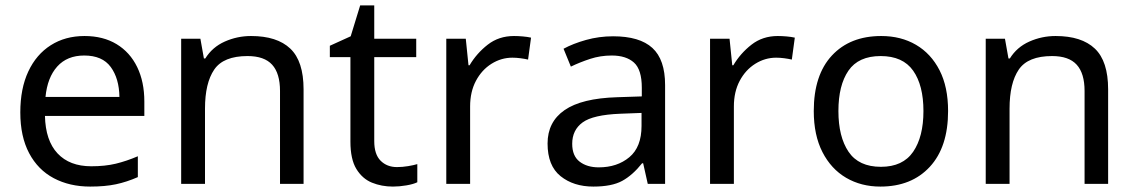

<svg xmlns="http://www.w3.org/2000/svg" viewBox="-20 -679 4193 709"><path d="M292 -546Q361 -546 410.5 -516Q460 -486 486.5 -431.5Q513 -377 513 -304V-251H146Q148 -160 192.5 -112.5Q237 -65 317 -65Q368 -65 407.5 -74.5Q447 -84 489 -102V-25Q448 -7 408 1.5Q368 10 313 10Q237 10 178.5 -21Q120 -52 87.5 -113.5Q55 -175 55 -264Q55 -352 84.5 -415Q114 -478 167.5 -512Q221 -546 292 -546ZM291 -474Q228 -474 191.5 -433.5Q155 -393 148 -321H421Q420 -389 389 -431.5Q358 -474 291 -474Z M907 -546Q1003 -546 1052 -499.5Q1101 -453 1101 -349V0H1014V-343Q1014 -408 985 -440Q956 -472 894 -472Q805 -472 771 -422Q737 -372 737 -278V0H649V-536H720L733 -463H738Q764 -505 810 -525.5Q856 -546 907 -546Z M1446 -62Q1466 -62 1487 -65.5Q1508 -69 1521 -73V-6Q1507 1 1481 5.5Q1455 10 1431 10Q1389 10 1353.5 -4.5Q1318 -19 1296 -55Q1274 -91 1274 -156V-468H1198V-510L1275 -545L1310 -659H1362V-536H1517V-468H1362V-158Q1362 -109 1385.5 -85.5Q1409 -62 1446 -62Z M1878 -546Q1893 -546 1910.5 -544.5Q1928 -543 1941 -540L1930 -459Q1917 -462 1901.5 -464Q1886 -466 1872 -466Q1831 -466 1795 -443.5Q1759 -421 1737.5 -380.5Q1716 -340 1716 -286V0H1628V-536H1700L1710 -438H1714Q1740 -482 1781 -514Q1822 -546 1878 -546Z M2244 -545Q2342 -545 2389 -502Q2436 -459 2436 -365V0H2372L2355 -76H2351Q2316 -32 2277.5 -11Q2239 10 2171 10Q2098 10 2050 -28.5Q2002 -67 2002 -149Q2002 -229 2065 -272.5Q2128 -316 2259 -320L2350 -323V-355Q2350 -422 2321 -448Q2292 -474 2239 -474Q2197 -474 2159 -461.5Q2121 -449 2088 -433L2061 -499Q2096 -518 2144 -531.5Q2192 -545 2244 -545ZM2270 -259Q2170 -255 2131.5 -227Q2093 -199 2093 -148Q2093 -103 2120.5 -82Q2148 -61 2191 -61Q2259 -61 2304 -98.5Q2349 -136 2349 -214V-262Z M2852 -546Q2867 -546 2884.5 -544.5Q2902 -543 2915 -540L2904 -459Q2891 -462 2875.5 -464Q2860 -466 2846 -466Q2805 -466 2769 -443.5Q2733 -421 2711.5 -380.5Q2690 -340 2690 -286V0H2602V-536H2674L2684 -438H2688Q2714 -482 2755 -514Q2796 -546 2852 -546Z M3481 -269Q3481 -136 3413.5 -63Q3346 10 3231 10Q3160 10 3104.5 -22.5Q3049 -55 3017 -117.5Q2985 -180 2985 -269Q2985 -402 3052 -474Q3119 -546 3234 -546Q3307 -546 3362.5 -513.5Q3418 -481 3449.5 -419.5Q3481 -358 3481 -269ZM3076 -269Q3076 -174 3113.5 -118.5Q3151 -63 3233 -63Q3314 -63 3352 -118.5Q3390 -174 3390 -269Q3390 -364 3352 -418Q3314 -472 3232 -472Q3150 -472 3113 -418Q3076 -364 3076 -269Z M3878 -546Q3974 -546 4023 -499.5Q4072 -453 4072 -349V0H3985V-343Q3985 -408 3956 -440Q3927 -472 3865 -472Q3776 -472 3742 -422Q3708 -372 3708 -278V0H3620V-536H3691L3704 -463H3709Q3735 -505 3781 -525.5Q3827 -546 3878 -546Z"/></svg>

Font: Noto Sans Bassa Vah
Style: Regular
Weight: 400
Designer: Monotype Design Team
Foundry: Monotype Imaging Inc.
Version: Version 2.002